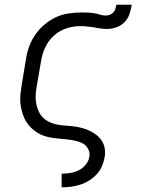

<svg xmlns="http://www.w3.org/2000/svg" viewBox="-20 -591 640 816"><path d="M242 205V147H243Q261 147 279.5 144Q298 141 315 132.5Q332 124 344.5 108.5Q357 93 360 75Q363 57 354 41Q345 25 330 17.5Q315 10 297 6.5Q279 3 261 1Q243 -1 225 -2.5Q207 -4 189.5 -7.5Q172 -11 156 -18Q140 -25 126.5 -35.5Q113 -46 102 -59Q91 -72 84 -87.5Q77 -103 72.5 -120Q68 -137 66.5 -155Q65 -173 67 -191.5Q69 -210 72 -228L90 -338Q94 -365 103.5 -392Q113 -419 129.5 -443Q146 -467 169 -486.5Q192 -506 218 -518Q244 -530 272 -534Q300 -538 327 -538Q340 -538 353 -537.5Q366 -537 379 -535Q392 -533 404.5 -529Q417 -525 430 -525Q430 -525 430 -525Q430 -525 430 -525Q439 -525 447.5 -528.5Q456 -532 462 -538.5Q468 -545 470.5 -554Q473 -563 475 -571H540Q537 -552 530.5 -532Q524 -512 509.5 -497Q495 -482 475 -475Q455 -468 435 -468Q423 -468 411 -469.5Q399 -471 387 -473L386 -474Q370 -476 353.5 -478Q337 -480 321 -480Q291 -480 261 -470Q231 -460 207.5 -438Q184 -416 171 -387Q158 -358 154 -328L135 -218Q132 -201 131.5 -182.5Q131 -164 134.5 -147.5Q138 -131 145.5 -115.5Q153 -100 165 -89Q177 -78 193 -71Q209 -64 226 -61Q243 -58 261 -57Q279 -56 296.5 -53.5Q314 -51 330.5 -46.5Q347 -42 362.5 -34.5Q378 -27 391 -16.5Q404 -6 413 8Q422 22 425 39.5Q428 57 425 75Q422 94 414 113.5Q406 133 392 148.5Q378 164 360 175.5Q342 187 322 193.5Q302 200 282.5 202.5Q263 205 243 205Z"/></svg>

Font: Iosevka Slab LtExObl
Style: Regular
Weight: 300
Width: 7
Italic angle: -9°
Monospace: yes
Designer: Belleve Invis
Foundry: Belleve Invis
Version: Version 11.1.0; ttfautohint (v1.8.3)